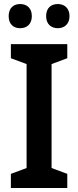

<svg xmlns="http://www.w3.org/2000/svg" viewBox="-20 -933 388 953"><path d="M23 -853C23 -812 48 -793 80 -793C113 -793 138 -813 138 -853C138 -893 113 -913 80 -913C48 -913 23 -894 23 -853ZM209 -853C209 -813 234 -793 267 -793C299 -793 325 -813 325 -853C325 -893 299 -913 267 -913C234 -913 209 -894 209 -853ZM314 0V-70L236 -99V-615L314 -644V-714H34V-644L112 -615V-99L34 -70V0Z"/></svg>

Font: Noto Sans Thai SemCond SemBd
Style: Regular
Weight: 600
Width: 4
Designer: Monotype Design Team
Foundry: Monotype Imaging Inc.
Version: Version 2.002